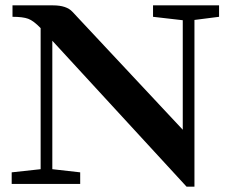

<svg xmlns="http://www.w3.org/2000/svg" viewBox="-20 -683 854 713"><path d="M23.4 0V-43L130.9 -54.7V-578.6Q104.5 -606 84.7 -613.3Q64.9 -620.6 26.4 -620.6V-663.1H176.8Q227.1 -663.1 249 -639.2L658.7 -201.2V-607.9L548.3 -620.6V-663.1H793.5V-620.6L702.1 -608.9V10.3H672.9L174.3 -531.7V-54.7L277.8 -43V0Z"/></svg>

Font: Elstob 6pt SemiBold
Style: Regular
Weight: 600
Designer: Peter S. Baker
Version: Version 1.015